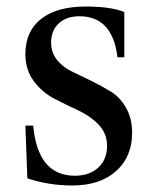

<svg xmlns="http://www.w3.org/2000/svg" viewBox="-20 -560 475 590"><path d="M244 -540Q320 -540 362 -523V-384H341Q326 -510 224 -510Q184 -510 160.5 -488Q137 -466 137 -429Q137 -398 155.5 -375.5Q174 -353 201.5 -340Q229 -327 261.5 -311Q294 -295 321.5 -278Q349 -261 367.5 -228.5Q386 -196 386 -152Q386 -78 336.5 -34Q287 10 202 10Q130 10 64 -12L58 -174H82Q96 -20 210 -20Q255 -20 282 -45Q309 -70 309 -112Q309 -150 283 -177Q257 -204 220 -221Q183 -238 146.5 -257Q110 -276 84 -310.5Q58 -345 58 -394Q58 -464 106.5 -502Q155 -540 244 -540Z"/></svg>

Font: Libre Caslon Text
Style: Regular
Weight: 400
Designer: Pablo Impallari, Rodrigo Fuenzalida
Foundry: Pablo Impallari, Rodrigo Fuenzalida
Version: Version 1.002